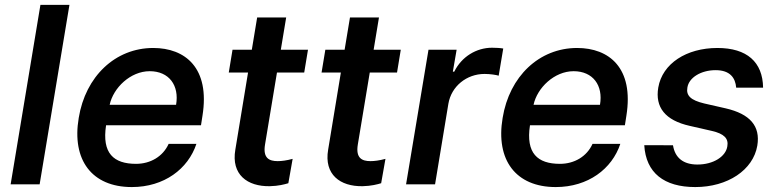

<svg xmlns="http://www.w3.org/2000/svg" viewBox="-20 -747 3150 778"><path d="M261.4 -727.3H143.8L23.1 0H140.6Z M514.2 11C645.2 11 742.2 -62.5 775.9 -164.1H663.4C640.3 -112.9 589.8 -83.1 531.2 -83.1C440.3 -83.1 392.4 -126.1 409.8 -239.3H794.4L800.4 -277.7C831.7 -472.3 730.1 -552.6 600.9 -552.6C447.1 -552.6 326.3 -437.5 299 -269.2C270.2 -99.1 351.9 11 514.2 11ZM424.4 -322.4C438.9 -391 508.5 -458.5 586.6 -458.5C665.1 -458.5 707 -400.9 693.5 -322.4Z M1228 -545.5H1117.9L1139.6 -676.1H1022L1000.4 -545.5H922.2L907 -453.1H985.1L933.6 -140.6C916.2 -39.8 982.2 9.2 1073.5 7.5C1108.3 6.7 1133.5 0 1148.4 -4.6L1165.8 -103.3C1141 -96.6 1121.4 -94.1 1105.1 -94.1C1071.4 -94.1 1044.4 -105.5 1054 -161.9L1102.3 -453.1H1212.7Z M1604 -545.5H1494L1515.6 -676.1H1398.1L1376.4 -545.5H1298.3L1283 -453.1H1361.2L1309.7 -140.6C1292.3 -39.8 1358.3 9.2 1449.6 7.5C1484.4 6.7 1509.6 0 1524.5 -4.6L1541.9 -103.3C1517 -96.6 1497.5 -94.1 1481.2 -94.1C1447.4 -94.1 1420.5 -105.5 1430 -161.9L1478.3 -453.1H1588.8Z M1625.4 0H1742.9L1796.9 -326.7C1808.9 -397.4 1870.7 -447.4 1943.5 -447.4C1965.9 -447.4 1991.1 -443.5 2000.7 -440.3L2019.2 -550.4C2007.5 -552.6 1987.9 -553.6 1973.7 -553.6C1910.5 -553.6 1850.5 -517.4 1820.7 -456.7H1815L1830.3 -545.5H1716.3Z M2231.9 11C2362.9 11 2459.9 -62.5 2493.6 -164.1H2381C2358 -112.9 2307.5 -83.1 2248.9 -83.1C2158 -83.1 2110.1 -126.1 2127.5 -239.3H2512.1L2518.1 -277.7C2549.4 -472.3 2447.8 -552.6 2318.5 -552.6C2164.8 -552.6 2044 -437.5 2016.7 -269.2C1987.9 -99.1 2069.6 11 2231.9 11ZM2142 -322.4C2156.6 -391 2226.2 -458.5 2304.3 -458.5C2382.8 -458.5 2424.7 -400.9 2411.2 -322.4Z M2963.1 -391.7H3072.1C3070.7 -495.7 3006.7 -552.6 2887.1 -552.6C2761.7 -552.6 2664.1 -489.7 2647.4 -392.4C2633.9 -312.5 2675.1 -259.2 2775.2 -236.9L2864 -216.6C2914.1 -205.3 2932.9 -185.7 2927.2 -154.1C2921.2 -112.9 2870.7 -79.9 2805 -80.3C2749.3 -80.6 2715.2 -106.9 2707 -158.4L2590.6 -158.7C2597.3 -46.5 2670.8 11 2797.2 11C2928.3 11 3032 -57.9 3048.7 -157C3061.8 -236.5 3018.8 -285.2 2920.8 -307.9L2833.5 -327.8C2778.8 -340.9 2759.6 -359.7 2765.3 -392C2771.3 -432.9 2821 -462.7 2879.6 -462.7C2938.2 -462.7 2959.9 -431.5 2963.1 -391.7Z"/></svg>

Font: Magic Ui Pro Semi Bold
Style: Italic
Weight: 600
Italic angle: -9.39999°
Designer: Stefan Endress, Andreas Faust
Version: Version 1.000;FEAKit 1.0